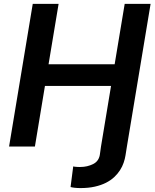

<svg xmlns="http://www.w3.org/2000/svg" viewBox="-20 -747 788 979"><path d="M147 -727.3H278.8L227.6 -419.4H564.6L615.8 -727.3H747.9L627.1 0L620 44.7Q617.2 63.2 610.4 82.9Q603.7 102.6 591.8 121.1Q579.9 139.6 562.3 156.1Q544.7 172.6 520.2 185Q495.7 197.4 463.4 204.7Q431.1 212 389.9 212Q382.8 212 375.2 211.6Q367.5 211.3 360.6 210.4Q353.7 209.5 348.2 208.6Q342.7 207.7 339.8 206.7L353.3 101.6Q357.2 102.6 362.2 103.2Q367.2 103.7 372.3 104Q377.5 104.4 382.1 104.4Q386.7 104.4 389.6 104.4Q425.4 104.4 455.6 89.1Q486.5 73.5 490.1 34.8L495 0L546.2 -308.9H209.2L158 0H26.3Z"/></svg>

Font: Inter P Semi Bold
Style: Italic
Weight: 600
Italic angle: 9.39999°
Designer: Rasmus Andersson
Foundry: rsms
Version: Version 3.018;git-588b23468